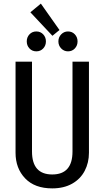

<svg xmlns="http://www.w3.org/2000/svg" viewBox="-20 -1030 578 1062"><path d="M472 -185Q472 -130 448.5 -85Q425 -40 379 -14Q333 12 269 12Q172 12 119 -43.5Q66 -99 66 -185V-689H157V-192Q157 -65 269 -65Q381 -65 381 -192V-689H472ZM206 -1010 309 -864 270 -832 148 -962ZM234 -801Q234 -778 219 -762Q204 -746 181 -746Q158 -746 143 -762Q128 -778 128 -801Q128 -824 143 -840Q158 -856 181 -856Q204 -856 219 -840Q234 -824 234 -801ZM409 -801Q409 -778 394 -762Q379 -746 356 -746Q334 -746 318.5 -762Q303 -778 303 -801Q303 -824 318.5 -840Q334 -856 356 -856Q379 -856 394 -840Q409 -824 409 -801Z"/></svg>

Font: Fira Sans Extra Condensed
Style: Regular
Weight: 400
Width: 1
Designer: Carrois Corporate & Edenspiekermann AG
Foundry: Carrois Corporate GbR & Edenspiekermann AG
Version: Version 4.203